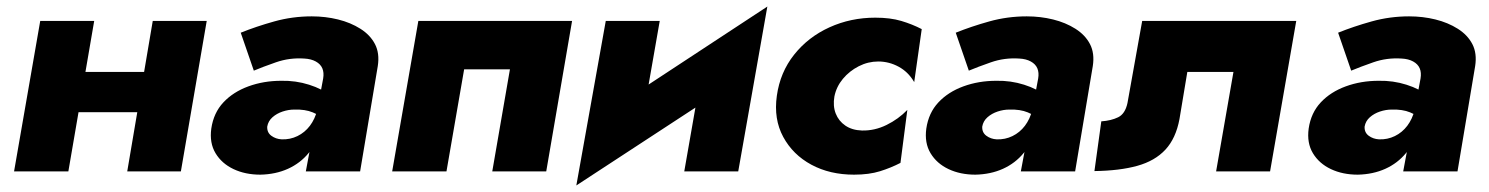

<svg xmlns="http://www.w3.org/2000/svg" viewBox="-20 -524 4551 587"><path d="M100 -181H474L496 -304H122ZM447 -460 369 0H533L612 -460ZM103 -460 23 0H189L268 -460Z M797 -137Q800 -154 813 -165.5Q826 -177 844 -183Q862 -189 880 -189Q913 -190 936 -180.5Q959 -171 981 -153L991 -231Q966 -252 925 -265Q884 -278 840 -277Q786 -277 739.5 -260Q693 -243 663 -211Q633 -179 626 -131Q620 -87 639 -55.5Q658 -24 694 -7Q730 10 776 10Q823 9 860.5 -8Q898 -25 923.5 -56Q949 -87 958 -129L950 -188Q943 -160 927.5 -139.5Q912 -119 889.5 -108Q867 -97 841 -98Q823 -99 809.5 -109Q796 -119 797 -137ZM756 -308Q782 -319 823.5 -333.5Q865 -348 910 -345Q931 -344 945.5 -336Q960 -328 965.5 -315Q971 -302 968 -284L915 0H1081L1135 -322Q1141 -361 1126.5 -389Q1112 -417 1082 -436Q1052 -455 1013.5 -464.5Q975 -474 933 -474Q874 -474 818.5 -458.5Q763 -443 716 -424Z M1729 -460H1259L1179 0H1345L1399 -312H1539L1485 0H1650Z M2285 -312 2326 -504 1784 -148 1742 43ZM1997 -460H1832L1742 43L1936 -111ZM2326 -504 2133 -349 2072 0H2237Z M2531 -229Q2537 -259 2557 -283Q2577 -307 2605.5 -321.5Q2634 -336 2665 -336Q2698 -336 2727.5 -320Q2757 -304 2775 -273L2798 -435Q2769 -450 2735.5 -460Q2702 -470 2656 -470Q2581 -470 2516 -440.5Q2451 -411 2408 -357Q2365 -303 2355 -231Q2345 -160 2374.5 -105.5Q2404 -51 2460.5 -20.5Q2517 10 2591 10Q2637 10 2670.5 -0.5Q2704 -11 2733 -26L2754 -188Q2727 -160 2690.5 -142Q2654 -124 2615 -125Q2585 -126 2564.5 -140Q2544 -154 2535 -177Q2526 -200 2531 -229Z M2983 -137Q2986 -154 2999 -165.5Q3012 -177 3030 -183Q3048 -189 3066 -189Q3099 -190 3122 -180.5Q3145 -171 3167 -153L3177 -231Q3152 -252 3111 -265Q3070 -278 3026 -277Q2972 -277 2925.5 -260Q2879 -243 2849 -211Q2819 -179 2812 -131Q2806 -87 2825 -55.5Q2844 -24 2880 -7Q2916 10 2962 10Q3009 9 3046.5 -8Q3084 -25 3109.5 -56Q3135 -87 3144 -129L3136 -188Q3129 -160 3113.5 -139.5Q3098 -119 3075.5 -108Q3053 -97 3027 -98Q3009 -99 2995.5 -109Q2982 -119 2983 -137ZM2942 -308Q2968 -319 3009.5 -333.5Q3051 -348 3096 -345Q3117 -344 3131.5 -336Q3146 -328 3151.5 -315Q3157 -302 3154 -284L3101 0H3267L3321 -322Q3327 -361 3312.5 -389Q3298 -417 3268 -436Q3238 -455 3199.5 -464.5Q3161 -474 3119 -474Q3060 -474 3004.5 -458.5Q2949 -443 2902 -424Z M3943 -460H3472L3427 -209Q3420 -176 3398.5 -165.5Q3377 -155 3347 -153L3326 -1Q3403 -2 3457 -17Q3511 -32 3543 -66.5Q3575 -101 3586 -160L3610 -304H3751L3698 0H3863Z M4152 -137Q4155 -154 4168 -165.5Q4181 -177 4199 -183Q4217 -189 4235 -189Q4268 -190 4291 -180.5Q4314 -171 4336 -153L4346 -231Q4321 -252 4280 -265Q4239 -278 4195 -277Q4141 -277 4094.5 -260Q4048 -243 4018 -211Q3988 -179 3981 -131Q3975 -87 3994 -55.5Q4013 -24 4049 -7Q4085 10 4131 10Q4178 9 4215.5 -8Q4253 -25 4278.5 -56Q4304 -87 4313 -129L4305 -188Q4298 -160 4282.5 -139.5Q4267 -119 4244.5 -108Q4222 -97 4196 -98Q4178 -99 4164.5 -109Q4151 -119 4152 -137ZM4111 -308Q4137 -319 4178.5 -333.5Q4220 -348 4265 -345Q4286 -344 4300.5 -336Q4315 -328 4320.5 -315Q4326 -302 4323 -284L4270 0H4436L4490 -322Q4496 -361 4481.5 -389Q4467 -417 4437 -436Q4407 -455 4368.5 -464.5Q4330 -474 4288 -474Q4229 -474 4173.5 -458.5Q4118 -443 4071 -424Z"/></svg>

Font: Jost ExtraBold
Style: Italic
Weight: 800
Italic angle: -5°
Version: Version 3.710